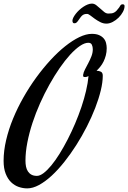

<svg xmlns="http://www.w3.org/2000/svg" viewBox="-45 -940 715 1072"><path d="M550.8 -670.9Q550.8 -649.4 545.9 -630.9Q541 -612.3 533.2 -596.4Q525.4 -580.6 515.1 -567.9Q504.9 -555.2 494.1 -544.9Q507.8 -544.9 518.3 -539.6Q528.8 -534.2 528.8 -517.1Q528.8 -481 517.6 -434.6Q506.3 -388.2 486.6 -337.2Q466.8 -286.1 439.7 -232.9Q412.6 -179.7 380.9 -129.9Q349.1 -80.1 314.2 -36.1Q279.3 7.8 243.7 40.8Q208 73.7 173.1 92.8Q138.2 111.8 106.9 111.8Q83.5 111.8 59.8 103.8Q36.1 95.7 17.3 77.6Q-1.5 59.6 -13.2 30Q-24.9 0.5 -24.9 -42Q-24.9 -97.7 -10.7 -158Q3.4 -218.3 28.3 -278.6Q53.2 -338.9 86.4 -397.2Q119.6 -455.6 158 -508.1Q196.3 -560.5 237.5 -605.2Q278.8 -649.9 319.3 -682.1Q359.9 -714.4 397.9 -732.7Q436 -751 467.8 -751Q492.2 -751 508.3 -743.9Q524.4 -736.8 533.9 -725.6Q543.5 -714.4 547.1 -700Q550.8 -685.5 550.8 -670.9ZM161.1 42Q177.7 42 198.5 26.4Q219.2 10.7 241.7 -16.6Q264.2 -43.9 287.4 -81.1Q310.5 -118.2 332.5 -160.9Q354.5 -203.6 374.3 -250Q394 -296.4 409.7 -342.8Q425.3 -389.2 435.5 -433.1Q445.8 -477.1 449.2 -515.1Q443.8 -512.2 439 -511Q434.1 -509.8 431.2 -509.8Q424.3 -509.8 421.6 -511.2Q418.9 -512.7 418.9 -521Q420.9 -535.6 429.7 -552.7Q438.5 -569.8 448.2 -588.1Q458 -606.4 465.6 -626Q473.1 -645.5 473.1 -665Q473.1 -678.7 468 -689.9Q462.9 -701.2 448.2 -701.2Q427.2 -701.2 401.1 -683.3Q375 -665.5 346.4 -634.3Q317.9 -603 288.3 -560.3Q258.8 -517.6 231 -467.8Q203.1 -418 178.7 -363.3Q154.3 -308.6 136.2 -253.4Q118.2 -198.2 107.7 -144.5Q97.2 -90.8 97.2 -43Q97.2 -24.9 100.3 -9.5Q103.5 5.9 111.1 17.3Q118.7 28.8 130.9 35.4Q143.1 42 161.1 42ZM388.2 -820.3Q384.3 -815.4 380.6 -812.7Q377 -810.1 369.1 -810.1Q363.8 -810.1 361.6 -814.7Q359.4 -819.3 359.4 -824.2Q359.4 -832 364.5 -842Q369.6 -852.1 377.9 -862.8Q386.2 -873.5 397.2 -883.8Q408.2 -894 420.4 -902.1Q432.6 -910.2 444.8 -915Q457 -919.9 468.3 -919.9Q481 -919.9 492.4 -911.1Q503.9 -902.3 514.9 -892.1Q525.9 -881.8 536.9 -873Q547.9 -864.3 560.1 -864.3Q570.8 -864.3 578.6 -865.5Q586.4 -866.7 593 -870.4Q599.6 -874 606 -880.6Q612.3 -887.2 620.1 -897.9Q623.5 -903.3 627.4 -909.7Q631.3 -916 640.1 -916Q644.5 -916 647.5 -913.8Q650.4 -911.6 650.4 -906.2Q650.4 -890.6 641.1 -873.3Q631.8 -856 617.2 -841.6Q602.5 -827.1 584.5 -817.6Q566.4 -808.1 549.3 -808.1Q531.2 -808.1 514.6 -816.7Q498 -825.2 484.1 -835.2Q470.2 -845.2 459.2 -853.8Q448.2 -862.3 441.4 -862.3Q431.2 -862.3 424.6 -859.9Q418 -857.4 412.6 -852.3Q407.2 -847.2 401.9 -839.4Q396.5 -831.5 388.2 -820.3Z"/></svg>

Font: Mervale Script
Style: Regular
Weight: 400
Designer: Astigmatic (AOETI)
Foundry: Astigmatic (AOETI)
Version: Version 1.000